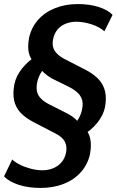

<svg xmlns="http://www.w3.org/2000/svg" viewBox="-27 -735 574 945"><path d="M172 190Q112 190 64.5 174.5Q17 159 -7 133L33 50Q48 64 72 76Q96 88 125 95.5Q154 103 181 103Q211 103 235 93Q259 83 275.5 64Q292 45 298 17Q304 -14 292.5 -37Q281 -60 246 -78L140 -133Q99 -154 74.5 -180Q50 -206 42.5 -240.5Q35 -275 44 -321Q52 -361 82.5 -399Q113 -437 158 -464L140 -428Q122 -447 115 -474.5Q108 -502 116 -549Q128 -601 161 -638Q194 -675 244.5 -695Q295 -715 355 -715Q414 -715 459 -700.5Q504 -686 527 -662L487 -581Q462 -603 423 -615.5Q384 -628 348 -628Q320 -628 295.5 -618Q271 -608 255.5 -589Q240 -570 234 -541Q228 -509 241 -487Q254 -465 286 -447L393 -392Q435 -370 459 -344Q483 -318 490.5 -283.5Q498 -249 489 -204Q480 -165 451 -129.5Q422 -94 376 -66L393 -100Q410 -83 417 -53Q424 -23 416 24Q404 76 370 113.5Q336 151 285.5 170.5Q235 190 172 190ZM156 -329Q151 -305 155 -285.5Q159 -266 174.5 -250Q190 -234 216 -221L307 -175Q328 -164 344 -149.5Q360 -135 367 -120L333 -116Q350 -133 361.5 -154Q373 -175 377 -197Q382 -221 378 -239.5Q374 -258 359.5 -274Q345 -290 317 -305L226 -350Q206 -362 189.5 -377Q173 -392 164 -405L198 -408Q182 -391 171 -370.5Q160 -350 156 -329Z"/></svg>

Font: Nunito Sans 7pt SemiCondensed
Style: Bold Italic
Weight: 700
Width: 4
Italic angle: -9°
Designer: Vernon Adams
Foundry: Vernon Adams
Version: Version 3.101;gftools[0.9.27]